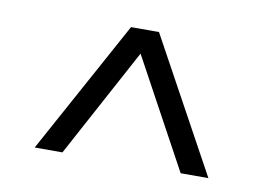

<svg xmlns="http://www.w3.org/2000/svg" viewBox="-47 -768 633 456"><g transform="rotate(10 269.5 -539.5)"><path d="M479 -378.9H412.1L269 -642.1L127 -378.9H60.1L235.8 -700.2H303.2Z"/></g></svg>

Font: Abel
Style: Regular
Weight: 400
Designer: Matthew Desmond
Foundry: Matthew Desmond
Version: Version 1.002